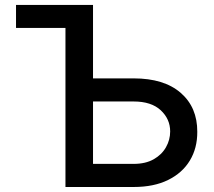

<svg xmlns="http://www.w3.org/2000/svg" viewBox="-20 -747 856 767"><path d="M44 -635.3V-727.3H351.6V-433.9H513.8Q635.3 -433.9 701.9 -376.1Q768.5 -318.2 768.1 -220.5Q768.5 -155.5 738.5 -105.8Q708.5 -56.1 651.6 -28.1Q594.8 0 513.8 0H241.5V-635.3ZM351.6 -341.6V-92.3H513.8Q561.1 -92.3 593.6 -110.6Q626.1 -128.9 642.9 -158.6Q659.8 -188.2 659.8 -221.9Q659.8 -271.3 622.2 -306.5Q584.5 -341.6 513.8 -341.6Z"/></svg>

Font: Inter UI Medium
Style: Regular
Weight: 500
Designer: Rasmus Andersson
Foundry: rsms
Version: 3.2;8d6f07862